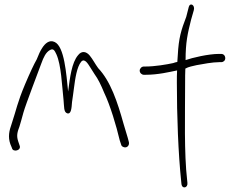

<svg xmlns="http://www.w3.org/2000/svg" viewBox="-20 -740 1030 837"><path d="M25 -112 32 -95C36 -74 76 -84 65 -107L59 -125C51 -149 56 -165 65 -189C70 -206 76 -226 82 -249C92 -285 150 -435 160 -463C170 -491 180 -512 198 -522C213 -530 218 -520 226 -503C247 -456 250 -368 257 -304C260 -276 257 -251 273 -246C290 -241 292 -267 294 -295C296 -313 300 -332 302 -353C308 -399 315 -448 334 -471C349 -488 364 -461 373 -447L392 -417C408 -395 420 -370 434 -336C460 -282 487 -192 502 -128L508 -110C509 -105 512 -102 516 -100C531 -92 545 -104 542 -120L537 -139C533 -151 527 -171 519 -199C492 -296 462 -386 408 -443C394 -462 385 -481 371 -498C356 -516 336 -520 320 -499C293 -467 285 -404 277 -341C269 -417 261 -538 218 -557C195 -568 176 -550 164 -531C156 -519 148 -502 140 -481C128 -460 111 -424 89 -372C55 -291 52 -264 31 -201C20 -170 14 -144 25 -112Z M589 -432C589 -422 598 -414 607 -414H615C669 -414 718 -426 752 -433C751 -416 751 -399 751 -380C751 -235 757 -71 770 52L771 62C774 86 800 79 797 57L796 47C782 -74 787 -237 787 -380C787 -401 787 -422 788 -441C802 -449 820 -452 837 -456C864 -461 907 -469 935 -469H944C954 -469 962 -476 962 -486C962 -497 955 -505 944 -505H935C888 -505 817 -488 789 -478C789 -556 798 -594 813 -654L825 -696C831 -719 808 -730 803 -710L792 -667C770 -609 759 -576 755 -499C754 -490 754 -480 753 -470C746 -469 741 -467 735 -465C707 -459 656 -450 614 -450H607C597 -450 589 -441 589 -432Z"/></svg>

Font: Stray Cat
Style: SuCn
Weight: 400
Version: Version 1.0